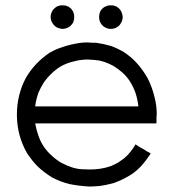

<svg xmlns="http://www.w3.org/2000/svg" viewBox="-20 -677 644 716"><path d="M213.9 -657.2Q219.7 -657.2 224.6 -656.2Q230.5 -654.3 235.4 -652.3Q240.2 -648.4 244.1 -645.5Q248 -641.6 251 -636.7Q256.8 -626 256.8 -614.3Q256.8 -601.6 252 -591.8Q249 -586.9 245.1 -583Q242.2 -579.1 237.3 -576.2Q232.4 -573.2 225.6 -571.3Q219.7 -569.3 213.9 -569.3Q207 -569.3 202.1 -571.3Q196.3 -572.3 191.4 -575.2Q186.5 -578.1 182.6 -582Q178.7 -585.9 175.8 -590.8Q168.9 -600.6 168.9 -613.3Q168.9 -625 174.8 -635.7Q177.7 -640.6 181.6 -644.5Q185.5 -648.4 190.4 -651.4Q194.3 -654.3 199.2 -655.3Q204.1 -657.2 210 -657.2Q211.9 -657.2 212.9 -657.2Q213.9 -657.2 213.9 -657.2ZM393.6 -569.3Q393.6 -569.3 393.6 -569.3Q393.6 -569.3 393.6 -569.3Q392.6 -569.3 391.6 -569.3Q389.6 -569.3 388.7 -569.3Q383.8 -570.3 379.9 -571.3Q375 -573.2 371.1 -575.2Q366.2 -578.1 362.3 -582Q358.4 -585.9 355.5 -590.8Q349.6 -600.6 349.6 -613.3Q349.6 -625 354.5 -635.7Q357.4 -640.6 361.3 -644.5Q365.2 -648.4 370.1 -651.4Q376 -654.3 381.8 -656.2Q387.7 -657.2 393.6 -657.2Q399.4 -657.2 405.3 -656.2Q410.2 -654.3 415 -652.3Q419.9 -648.4 423.8 -645.5Q427.7 -641.6 430.7 -636.7Q436.5 -626 437.5 -614.3Q437.5 -601.6 431.6 -591.8Q428.7 -586.9 425.8 -583Q421.9 -579.1 417 -576.2Q413.1 -573.2 407.2 -571.3Q402.3 -570.3 396.5 -569.3Q396.5 -569.3 395.5 -569.3Q394.5 -569.3 393.6 -569.3ZM111.3 -216.8Q115.2 -193.4 123 -171.9Q129.9 -150.4 143.6 -129.9Q156.2 -111.3 172.9 -96.7Q188.5 -82 208 -70.3Q252 -46.9 286.1 -45.9Q321.3 -44.9 314.5 -44.9Q335 -44.9 354.5 -47.9Q374 -50.8 393.6 -57.6Q407.2 -63.5 419.9 -70.3Q431.6 -78.1 443.4 -86.9Q457 -98.6 466.8 -111.3Q476.6 -123 485.4 -138.7Q486.3 -137.7 488.3 -136.7Q490.2 -135.7 491.2 -134.8Q497.1 -130.9 502 -127.9Q507.8 -125 512.7 -122.1Q516.6 -120.1 519.5 -118.2Q523.4 -115.2 526.4 -113.3Q530.3 -111.3 534.2 -109.4Q538.1 -106.4 542 -104.5Q541 -102.5 540 -101.6Q539.1 -99.6 538.1 -98.6Q524.4 -78.1 509.8 -61.5Q495.1 -44.9 475.6 -30.3Q458 -18.6 440.4 -9.8Q422.9 -1 403.3 5.9Q374 13.7 351.6 16.6Q329.1 18.6 313.5 18.6Q275.4 16.6 241.2 9.8Q207 2 173.8 -15.6Q145.5 -33.2 122.1 -54.7Q99.6 -77.1 81.1 -105.5Q43.9 -169.9 43 -246.1Q43 -248 43 -249Q43 -324.2 77.1 -387.7Q93.8 -416 116.2 -439.5Q137.7 -461.9 165 -480.5Q185.5 -492.2 206.1 -499Q226.6 -506.8 245.1 -510.7Q279.3 -518.6 299.8 -518.6Q320.3 -518.6 309.6 -518.6Q316.4 -518.6 324.2 -517.6Q331.1 -517.6 337.9 -517.6Q366.2 -513.7 392.6 -505.9Q418 -497.1 442.4 -482.4Q470.7 -463.9 492.2 -439.5Q513.7 -415 530.3 -385.7Q547.9 -351.6 556.6 -313.5Q564.5 -283.2 564.5 -252Q564.5 -244.1 563.5 -237.3Q563.5 -234.4 563.5 -232.4Q563.5 -230.5 563.5 -228.5Q563.5 -225.6 563.5 -222.7Q563.5 -219.7 563.5 -216.8Q561.5 -216.8 559.6 -216.8Q557.6 -216.8 555.7 -216.8Q501 -216.8 446.3 -216.8Q391.6 -216.8 336.9 -216.8Q300.8 -216.8 264.6 -216.8Q228.5 -216.8 192.4 -216.8Q182.6 -216.8 171.9 -216.8Q161.1 -216.8 150.4 -216.8Q140.6 -216.8 130.9 -216.8Q121.1 -216.8 111.3 -216.8ZM111.3 -280.3Q133.8 -280.3 156.2 -280.3Q178.7 -280.3 200.2 -280.3Q234.4 -280.3 267.6 -280.3Q301.8 -280.3 335 -280.3Q376 -280.3 416 -280.3Q456.1 -280.3 496.1 -280.3Q493.2 -306.6 485.4 -330.1Q477.5 -353.5 462.9 -376Q451.2 -393.6 435.5 -407.2Q419.9 -420.9 402.3 -431.6Q365.2 -451.2 335.9 -453.1Q306.6 -455.1 309.6 -455.1Q281.2 -455.1 255.9 -448.2Q229.5 -442.4 205.1 -428.7Q186.5 -417 170.9 -401.4Q155.3 -386.7 142.6 -368.2Q131.8 -350.6 124 -333Q117.2 -314.5 113.3 -294.9Q112.3 -291 112.3 -287.1Q111.3 -284.2 111.3 -280.3Z"/></svg>

Font: LeFont
Style: Light
Weight: 300
Designer: Leryon MEDIA
Version: Version 1.0